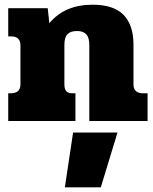

<svg xmlns="http://www.w3.org/2000/svg" viewBox="-20 -515 653 817"><path d="M15 -118H25Q67 -118 67 -156V-322Q67 -360 28 -360H15V-480H183L190 -416Q255 -495 374 -495Q464 -495 506 -451.5Q548 -408 548 -325V-156Q548 -118 589 -118H608V0H360V-324Q360 -355 347 -369Q334 -383 308 -383Q280 -383 267 -369.5Q254 -356 254 -324V-156Q254 -137 261.5 -127.5Q269 -118 288 -118H301V0H15ZM291 49H480L409 282H256Z"/></svg>

Font: Pridi
Style: Bold
Weight: 700
Designer: Katatrad Team
Foundry: CadsonDemak
Version: Version 1.001